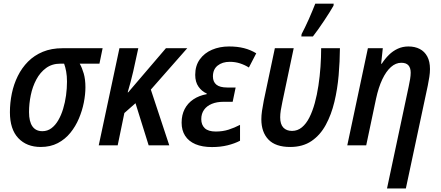

<svg xmlns="http://www.w3.org/2000/svg" viewBox="-20 -809 2454 1069"><path d="M207 9.3Q128.4 9.3 81.8 -40Q35.2 -89.4 35.2 -184.1Q35.2 -236.8 45.9 -288.6Q56.6 -340.3 79.1 -385.7Q101.6 -431.2 136.2 -466.1Q170.9 -501 218.8 -520.8Q266.6 -540.5 328.1 -540.5H551.3L533.7 -454.6H423.8Q437 -431.6 446.3 -399.4Q455.6 -367.2 455.6 -322.8Q455.6 -283.7 446.8 -238.5Q438 -193.4 419.4 -149.4Q400.9 -105.5 371.8 -69.6Q342.8 -33.7 301.8 -12.2Q260.7 9.3 207 9.3ZM215.8 -78.6Q244.1 -78.6 266.1 -95Q288.1 -111.3 304.4 -139.4Q320.8 -167.5 331.5 -203.1Q342.3 -238.8 347.7 -277.8Q353 -316.9 353 -354.5Q353 -385.7 348.4 -410.9Q343.8 -436 336.9 -454.6H316.4Q270 -454.6 236.8 -430.4Q203.6 -406.2 182.4 -366.5Q161.1 -326.7 151.4 -279.3Q141.6 -231.9 141.6 -185.1Q141.6 -132.3 160.4 -105.5Q179.2 -78.6 215.8 -78.6Z M529.8 0 645 -540.5H750L721.7 -411.1Q715.3 -383.3 707.3 -353.3Q699.2 -323.2 690.9 -294.9H693.8L903.8 -540.5H1022.5L819.8 -310.1L922.4 0H807.6L734.4 -234.4L672.4 -179.7L635.3 0Z M1160.2 9.8Q1106 9.8 1068.1 -6.3Q1030.3 -22.5 1010.7 -53Q991.2 -83.5 991.2 -126Q991.2 -168.9 1008.1 -201.7Q1024.9 -234.4 1056.4 -255.6Q1087.9 -276.9 1130.9 -284.7L1131.3 -288.1Q1103.5 -300.3 1085.2 -326.4Q1066.9 -352.5 1066.9 -392.1Q1066.9 -442.9 1092.3 -478.3Q1117.7 -513.7 1160.4 -532Q1203.1 -550.3 1255.4 -550.3Q1301.8 -550.3 1338.9 -540.8Q1376 -531.2 1406.7 -512.2L1365.7 -433.1Q1343.3 -447.3 1316.4 -456.1Q1289.6 -464.8 1259.3 -464.8Q1217.8 -464.8 1191.7 -443.8Q1165.5 -422.9 1165.5 -383.3Q1165.5 -353.5 1184.8 -337.6Q1204.1 -321.8 1245.1 -321.8H1292L1275.4 -242.2H1223.6Q1187 -242.2 1159.2 -230.7Q1131.3 -219.2 1116 -197.5Q1100.6 -175.8 1100.6 -145.5Q1100.6 -113.8 1120.1 -95.2Q1139.6 -76.7 1181.6 -76.7Q1220.2 -76.7 1252.9 -87.2Q1285.6 -97.7 1316.4 -113.8V-25.4Q1286.6 -9.8 1247.1 0Q1207.5 9.8 1160.2 9.8Z M1595.7 9.3Q1514.2 9.3 1474.6 -32Q1435.1 -73.2 1435.1 -145Q1435.1 -166 1438.7 -191.4Q1442.4 -216.8 1448.7 -249L1510.3 -540.5H1615.2L1552.2 -241.7Q1546.4 -215.3 1543.2 -194.1Q1540 -172.9 1540 -155.8Q1540 -117.2 1557.6 -98.6Q1575.2 -80.1 1606 -80.1Q1636.7 -80.1 1660.9 -100.1Q1685.1 -120.1 1702.6 -155Q1720.2 -189.9 1732.7 -235.4Q1745.1 -280.8 1752.9 -332.5Q1760.7 -384.3 1764.4 -437.5Q1768.1 -490.7 1768.1 -540.5H1872.6Q1872.1 -467.3 1865.5 -390.1Q1858.9 -313 1841.8 -241.7Q1824.7 -170.4 1793.9 -113.8Q1763.2 -57.1 1714.6 -23.9Q1666 9.3 1595.7 9.3ZM1657.7 -606 1659.2 -619.1Q1667.5 -634.8 1678.2 -656.7Q1689 -678.7 1699.7 -702.9Q1710.4 -727.1 1719.7 -749.8Q1729 -772.5 1735.4 -788.6H1837.9L1836.9 -777.3Q1828.6 -762.2 1814.7 -740.2Q1800.8 -718.3 1784.7 -693.8Q1768.6 -669.4 1752.2 -646.5Q1735.8 -623.5 1722.2 -606Z M2134.8 240.2 2255.4 -327.1Q2260.3 -349.1 2263.4 -368.9Q2266.6 -388.7 2266.6 -404.3Q2266.6 -431.2 2253.9 -445.3Q2241.2 -459.5 2214.4 -459.5Q2183.6 -459.5 2156.7 -435.8Q2129.9 -412.1 2108.6 -367.4Q2087.4 -322.8 2073.7 -259.3L2019 0H1913.6L2028.3 -540.5H2111.3L2102.1 -454.1H2105.5Q2123 -481.4 2145 -503.2Q2167 -524.9 2194.3 -537.6Q2221.7 -550.3 2253.9 -550.3Q2290 -550.3 2316.9 -536.4Q2343.8 -522.5 2358.9 -494.6Q2374 -466.8 2374 -424.3Q2374 -404.3 2370.4 -380.4Q2366.7 -356.4 2361.8 -332.5L2239.7 240.2Z"/></svg>

Font: Open Sans SemiCondensed SemiBold
Style: Italic
Weight: 600
Width: 4
Italic angle: -12°
Designer: Monotype Design Team
Foundry: Monotype Imaging Inc.
Version: Version 3.000